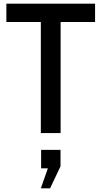

<svg xmlns="http://www.w3.org/2000/svg" viewBox="-20 -720 549 1039"><path d="M201 0V-601H14.5V-700H494.5V-601H308V0ZM251 299H201L239 191H202.5V91H307.5V180Z"/></svg>

Font: Cabin SemiCondensedMedium
Style: Regular
Weight: 500
Width: 4
Designer: Pablo Impallari
Foundry: Pablo Impallari. http://www.impallari.com Igino Marini. http://www.ikern.com
Version: Version 3.001